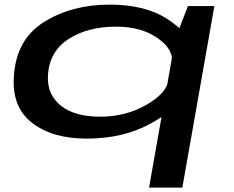

<svg xmlns="http://www.w3.org/2000/svg" viewBox="-20 -612 1040 854"><path d="M643 222.5H791L933.5 -585H816L760 -440.5ZM365.5 4.5Q527.5 4.5 647.8 -61.2Q768 -127 777 -173L729.5 -254Q719 -195.5 628.5 -144.2Q538 -93 425.5 -93Q313.5 -93 252.5 -140.8Q191.5 -188.5 193 -268Q196 -379.5 282 -436.5Q368 -493.5 496 -493.5Q608.5 -493.5 681 -442.5Q753.5 -391.5 744 -333.5L817.5 -413.5Q826 -459.5 727.2 -525.5Q628.5 -591.5 468 -591.5Q299 -591.5 174.8 -513.5Q50.5 -435.5 41.5 -269Q33 -135 123.2 -65.2Q213.5 4.5 365.5 4.5Z"/></svg>

Font: Anybody ExtraExpanded Medium
Style: Italic
Weight: 500
Width: 8
Italic angle: -10°
Version: Version 1.113;gftools[0.9.25]